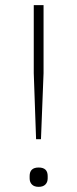

<svg xmlns="http://www.w3.org/2000/svg" viewBox="-20 -718 300 745"><path d="M120 -178 111 -434V-698H149V-434L139 -178ZM130 7Q113 7 104 -2Q95 -11 95 -26V-35Q95 -68 130 -68Q165 -68 165 -35V-26Q165 -11 156 -2Q147 7 130 7Z"/></svg>

Font: IBM Plex Sans KR ExtLt
Style: Regular
Weight: 200
Designer: Mike Abbink; Paul van der Laan; Pieter van Rosmalen; Wujin Sim; Chorong Kim; Dohee Lee;
Foundry: Sandoll Inc.
Version: Version 1.002